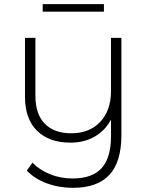

<svg xmlns="http://www.w3.org/2000/svg" viewBox="-20 -704 709 922"><path d="M563 -522V-56Q563 74 505 136Q447 198 330 198Q263 198 204 176Q145 154 109 115L136 77Q171 113 221 133Q271 153 328 153Q423 153 468 103.5Q513 54 513 -50V-130Q486 -78 435.5 -48.5Q385 -19 318 -19Q216 -19 158 -76Q100 -133 100 -240V-522H150V-244Q150 -156 195 -110Q240 -64 322 -64Q410 -64 461.5 -119Q513 -174 513 -267V-522ZM185 -684H479V-648H185Z"/></svg>

Font: Montserrat Alternates Light
Style: Regular
Weight: 300
Designer: Julieta Ulanovsky
Foundry: Julieta Ulanovsky
Version: Version 7.200